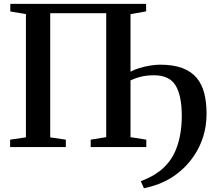

<svg xmlns="http://www.w3.org/2000/svg" viewBox="-20 -763 1118 996"><path d="M33.5 -743H738V-704L657 -689.5V-51.5L739 -38.5V0H450.5V-38.5L531 -51.5V-694.5H240.5V-50.5L321.5 -38.5V0H32.5V-38.5L114.5 -50.5V-690L33.5 -703.5ZM726.5 213.5 710.5 177Q732 169 757.2 156.5Q782.5 144 808.2 124.5Q834 105 856 77Q878.5 48.5 893.2 11.5Q908 -25.5 915.5 -69.2Q923 -113 923 -161Q923 -266.5 891 -319.5Q859 -372.5 779 -372.5Q743.5 -372.5 714 -365.8Q684.5 -359 656.5 -345.5L649.5 -370L656.5 -391Q676.5 -402 704 -410.2Q731.5 -418.5 759.8 -423Q788 -427.5 810.5 -427.5Q879 -427.5 925.5 -410Q972 -392.5 999.8 -359.5Q1027.5 -326.5 1039.5 -279.5Q1051.5 -232.5 1051.5 -173.5Q1051.5 -110.5 1034.8 -56.5Q1018 -2.5 989.5 40.5Q961 83.5 927 114.5Q890 148 853.2 168Q816.5 188 784 198.2Q751.5 208.5 726.5 213.5Z"/></svg>

Font: Merriweather 72pt SemiBold
Style: Regular
Weight: 600
Version: Version 2.100